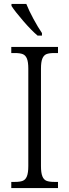

<svg xmlns="http://www.w3.org/2000/svg" viewBox="-20 -950 350 970"><path d="M37 -31H56Q81 -31 95 -36.5Q109 -42 116 -59.5Q123 -77 123 -111V-603Q123 -637 116 -654Q109 -671 95 -676.5Q81 -682 56 -682H37V-713H273V-682H254Q228 -682 214.5 -676.5Q201 -671 194 -654Q187 -637 187 -603V-111Q187 -77 194 -59.5Q201 -42 215 -36.5Q229 -31 254 -31H273V0H37ZM38 -920V-930H113Q126 -897 149 -854.5Q172 -812 192 -783V-770H170Q139 -796 97.5 -844Q56 -892 38 -920Z"/></svg>

Font: Noto Serif NarrowLight
Style: Regular
Weight: 300
Width: 4
Designer: Monotype Design Team
Foundry: Monotype Imaging Inc.
Version: Version 1.001